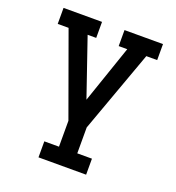

<svg xmlns="http://www.w3.org/2000/svg" viewBox="-133 -626 866 947"><g transform="rotate(20 300.0 -152.5)"><path d="M425 215H175V131H252V-5L96 -436H39V-520H241V-436H196L300 -133L404 -436H359V-520H561V-436H504L348 -5V131H425Z"/></g></svg>

Font: Iosevka HT Medium Extended
Style: Regular
Weight: 500
Width: 7
Monospace: yes
Designer: Belleve Invis
Foundry: Belleve Invis
Version: Version 32.3.0; ttfautohint (v1.8.4)